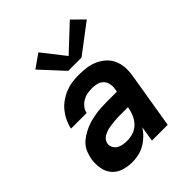

<svg xmlns="http://www.w3.org/2000/svg" viewBox="-216 -898 1032 1032"><g transform="rotate(-45 300.0 -382.0)"><path d="M187 8Q153 8 121.5 -2Q90 -12 69.5 -36Q49 -60 43.5 -93Q38 -126 43 -160Q47 -181 55 -202Q63 -223 77.5 -239.5Q92 -256 111.5 -268.5Q131 -281 151 -290Q171 -299 192 -304.5Q213 -310 234.5 -313.5Q256 -317 277 -318Q298 -319 318 -319H396L399 -338Q402 -356 398 -374.5Q394 -393 381.5 -405.5Q369 -418 351.5 -422.5Q334 -427 315 -427Q297 -427 279 -424Q261 -421 244.5 -411.5Q228 -402 215.5 -386.5Q203 -371 200 -353H81Q86 -378 97.5 -402.5Q109 -427 126 -448Q143 -469 165.5 -485Q188 -501 213 -511Q238 -521 263.5 -524.5Q289 -528 314 -528Q344 -528 373 -524Q402 -520 427.5 -508.5Q453 -497 473.5 -478.5Q494 -460 505.5 -434.5Q517 -409 519 -380Q521 -351 516 -321L463 0H343L357 -88Q344 -66 325 -47.5Q306 -29 283.5 -16Q261 -3 236 2.5Q211 8 187 8ZM250 -93Q273 -93 296.5 -101Q320 -109 337.5 -127Q355 -145 364.5 -167.5Q374 -190 378 -213L379 -218H318Q308 -218 297 -217.5Q286 -217 275 -216Q264 -215 253 -213.5Q242 -212 231.5 -210Q221 -208 210 -204Q199 -200 189 -194.5Q179 -189 172 -179.5Q165 -170 163 -159Q160 -143 167.5 -128.5Q175 -114 188.5 -106Q202 -98 218 -95.5Q234 -93 250 -93ZM290 -583 170 -713 247 -767 348 -638 491 -772 556 -708 391 -583Z"/></g></svg>

Font: Iosevka SS04 Extended Oblique
Style: Bold
Weight: 700
Width: 7
Italic angle: -9°
Monospace: yes
Designer: Belleve Invis
Foundry: Belleve Invis
Version: Version 19.0.0; ttfautohint (v1.8.4)